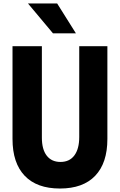

<svg xmlns="http://www.w3.org/2000/svg" viewBox="-20 -1066 690 1105"><path d="M52 -800H221V-274Q221 -206 249 -170Q277 -134 328 -134Q380 -134 408 -171.5Q436 -209 436 -278V-800H598V-266Q598 -128 528 -54.5Q458 19 325 19Q192 19 122 -54.5Q52 -128 52 -266ZM417 -874H285L141 -1046H309Z"/></svg>

Font: Martian Mono SemiCondensed
Style: Bold
Weight: 700
Width: 4
Designer: Roman Shamin
Foundry: Evil Martians
Version: Version 1.000